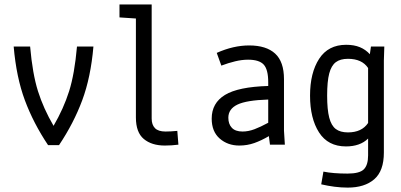

<svg xmlns="http://www.w3.org/2000/svg" viewBox="-20 -645 1790 856"><path d="M194.3 2Q128.9 -95.7 90.8 -198.2Q52.7 -300.8 41 -437.5H114.3Q125 -315.4 149.4 -238.3Q173.8 -161.1 218.8 -84Q263.7 -161.1 288.1 -238.3Q312.5 -315.4 323.2 -437.5H396.5Q384.8 -300.8 346.7 -198.2Q308.6 -95.7 243.2 2Z M656.2 -625V-116.2Q656.2 -88.9 670.9 -73.7Q685.5 -58.6 717.8 -58.6Q741.2 -58.6 770.5 -61.5L775.4 0Q745.1 3.9 714.8 3.9Q656.2 3.9 621.1 -25.4Q585.9 -54.7 585.9 -121.1V-562.5L512.7 -567.4V-625Z M1046.9 3.9Q995.1 3.9 959.5 -27.3Q923.8 -58.6 923.8 -116.2Q923.8 -185.5 982.9 -221.7Q1042 -257.8 1175.8 -261.7V-278.3Q1175.8 -335 1155.8 -356.9Q1135.7 -378.9 1085.9 -378.9Q1058.6 -378.9 1028.3 -371.6Q998 -364.3 966.8 -352.5L946.3 -409.2Q1020.5 -442.4 1090.8 -442.4Q1167 -442.4 1206.5 -406.2Q1246.1 -370.1 1246.1 -292V-62.5L1250 0H1183.6L1178.7 -38.1Q1145.5 -18.6 1113.8 -7.3Q1082 3.9 1046.9 3.9ZM1061.5 -58.6Q1086.9 -58.6 1114.3 -68.8Q1141.6 -79.1 1175.8 -97.7V-201.2Q1079.1 -198.2 1038.6 -178.7Q998 -159.2 998 -120.1Q998 -91.8 1013.7 -75.2Q1029.3 -58.6 1061.5 -58.6Z M1530.3 191.4Q1501 191.4 1471.2 187.5Q1441.4 183.6 1412.1 176.8L1421.9 120.1Q1464.8 128.9 1529.3 128.9Q1583 128.9 1602.1 109.9Q1621.1 90.8 1621.1 47.9V-27.3Q1603.5 -9.8 1578.6 -1Q1553.7 7.8 1522.5 7.8Q1442.4 7.8 1402.3 -54.7Q1362.3 -117.2 1362.3 -218.8Q1362.3 -320.3 1402.8 -382.8Q1443.4 -445.3 1523.4 -445.3Q1558.6 -445.3 1584.5 -434.6Q1610.4 -423.8 1628.9 -403.3L1633.8 -437.5H1693.4L1691.4 -375V35.2Q1691.4 117.2 1648.4 154.3Q1605.5 191.4 1530.3 191.4ZM1531.2 -54.7Q1592.8 -54.7 1621.1 -96.7V-341.8Q1593.8 -382.8 1531.2 -382.8Q1497.1 -382.8 1477.1 -367.7Q1457 -352.5 1447.8 -317.4Q1438.5 -282.2 1438.5 -218.8Q1438.5 -156.2 1447.8 -120.6Q1457 -85 1477.1 -69.8Q1497.1 -54.7 1531.2 -54.7Z"/></svg>

Font: Sudo Variable
Style: Regular
Weight: 400
Monospace: yes
Designer: Jens Kutilek
Foundry: Jens Kutilek
Version: Version 0.040